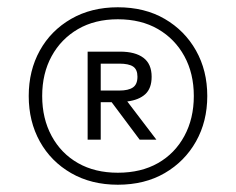

<svg xmlns="http://www.w3.org/2000/svg" viewBox="-20 -698 649 528"><path d="M304 -190Q231 -190 175.5 -222Q120 -254 89.5 -309Q59 -364 59 -434Q59 -504 89.5 -559Q120 -614 175.5 -646Q231 -678 304 -678Q378 -678 433 -646Q488 -614 519 -559Q550 -504 550 -434Q550 -364 519 -309Q488 -254 433 -222Q378 -190 304 -190ZM304 -223Q368 -223 414.5 -249.5Q461 -276 487 -324Q513 -372 513 -434Q513 -496 487 -543.5Q461 -591 414.5 -618Q368 -645 304 -645Q241 -645 194.5 -618Q148 -591 122 -543.5Q96 -496 96 -434Q96 -372 122 -324Q148 -276 194.5 -249.5Q241 -223 304 -223ZM221 -314V-556H310Q352 -556 374.5 -539Q397 -522 397 -487Q397 -455 379.5 -439Q362 -423 330 -419L410 -314H364L287 -417H257V-314ZM257 -449H308Q333 -449 345.5 -457.5Q358 -466 358 -487Q358 -507 346 -515Q334 -523 308 -523H257Z"/></svg>

Font: Gantari Light
Style: Regular
Weight: 300
Designer: Anugrah Pasau
Foundry: Lafontype
Version: Version 1.000; ttfautohint (v1.8.3)